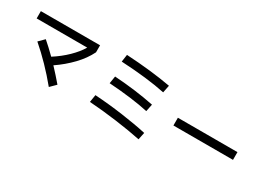

<svg xmlns="http://www.w3.org/2000/svg" viewBox="-22 -1494 3044 2233"><g transform="rotate(30 1500.0 -377.5)"><path d="M100 -709H895V-615Q843 -509 750 -412Q657 -315 541 -236Q622 -150 695 -64L621 9Q442 -209 241 -383L313 -455Q384 -394 469 -310Q571 -375 652.5 -454.5Q734 -534 779 -611H100Z M1222 -769Q1558 -750 1824 -702L1804 -602Q1566 -652 1208 -671ZM1228 -482Q1377 -472 1505 -455.5Q1633 -439 1763 -413L1743 -315Q1526 -362 1212 -383ZM1138 -180Q1325 -168 1515 -141.5Q1705 -115 1849 -83L1829 14Q1684 -16 1492 -42Q1300 -68 1122 -80Z M2900 -328H2100V-432H2900Z"/></g></svg>

Font: IBM Plex Sans JP Medm
Style: Regular
Weight: 500
Designer: Mike Abbink; Paul van der Laan; Pieter van Rosmalen; Wujin Sim; Yejin Wi; Jinhee Kim; Boomi Park; Yona Kim; Kichan Ma
Foundry: Sandoll Inc.
Version: Version 1.002